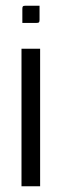

<svg xmlns="http://www.w3.org/2000/svg" viewBox="-20 -650 215 670"><path d="M58 -570V-619Q58 -626 60 -628Q62 -630 69 -630H118V-581Q118 -574 116 -572Q114 -570 107 -570ZM55 0V-480H120V0Z"/></svg>

Font: Glametrix
Style: Regular
Weight: 500
Designer: gluk
Foundry: gluk
Version: Version 0.40